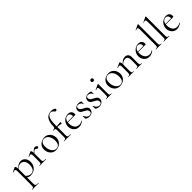

<svg xmlns="http://www.w3.org/2000/svg" viewBox="396 -2491 4532 4532"><g transform="rotate(-45 2662.0 -225.5)"><path d="M32 263Q59 263 72 257.5Q85 252 90 238Q95 224 95 194V-276Q95 -312 87 -327.5Q79 -343 59 -343Q37 -343 6 -329L4 -328Q0 -328 -1.5 -333Q-3 -338 0 -340L111 -393Q113 -394 118 -394Q132 -394 141.5 -370.5Q151 -347 151 -305V194Q151 224 158.5 238Q166 252 186.5 257.5Q207 263 251 263Q253 263 253 269Q253 275 251 275Q217 275 197 274L124 273L69 274Q55 275 32 275Q29 275 29 269Q29 263 32 263ZM125 -30 139 -85Q170 -47 203.5 -27.5Q237 -8 287 -8Q340 -8 374 -54.5Q408 -101 408 -184Q408 -268 371 -314.5Q334 -361 277 -361Q237 -361 204.5 -340Q172 -319 134 -278L126 -286Q177 -344 224 -371.5Q271 -399 319 -399Q360 -399 395 -377Q430 -355 451 -313Q472 -271 472 -215Q472 -140 438 -88.5Q404 -37 354.5 -12Q305 13 257 13Q218 13 189 3.5Q160 -6 125 -30Z M786 -395Q808 -395 828 -383Q848 -371 848 -354Q848 -341 839 -332Q830 -323 815 -323Q806 -323 799.5 -326.5Q793 -330 784 -337Q775 -345 767 -349Q759 -353 748 -353Q733 -353 715 -338Q697 -323 654 -271L650 -282Q703 -348 732 -371.5Q761 -395 786 -395ZM556 -12Q583 -12 596 -17.5Q609 -23 613.5 -37Q618 -51 618 -81V-279Q618 -313 610 -328Q602 -343 583 -343Q567 -343 529 -328H527Q523 -328 521.5 -332.5Q520 -337 524 -339L640 -394Q642 -395 646 -395Q655 -395 665 -372Q675 -349 675 -313V-81Q675 -51 682.5 -37Q690 -23 710 -17.5Q730 -12 772 -12Q776 -12 776 -6Q776 0 772 0Q740 0 721 -1L647 -2L592 -1Q579 0 556 0Q553 0 553 -6Q553 -12 556 -12Z M899 -198Q899 -263 930.5 -308.5Q962 -354 1011.5 -376.5Q1061 -399 1112 -399Q1171 -399 1215 -370Q1259 -341 1282.5 -293.5Q1306 -246 1306 -193Q1306 -131 1277 -84.5Q1248 -38 1199.5 -12.5Q1151 13 1094 13Q1036 13 991.5 -15.5Q947 -44 923 -92.5Q899 -141 899 -198ZM1238 -165Q1238 -227 1217.5 -276Q1197 -325 1161 -352.5Q1125 -380 1079 -380Q1025 -380 995.5 -341Q966 -302 966 -229Q966 -168 986 -117Q1006 -66 1042 -36Q1078 -6 1123 -6Q1178 -6 1208 -45Q1238 -84 1238 -165Z M1374 -12Q1404 -12 1418 -17.5Q1432 -23 1437.5 -37Q1443 -51 1443 -81V-306Q1443 -332 1438 -342.5Q1433 -353 1419 -356.5Q1405 -360 1370 -360Q1367 -360 1367 -366.5Q1367 -373 1370 -373Q1411 -373 1425.5 -382.5Q1440 -392 1441 -418Q1446 -580 1500.5 -653Q1555 -726 1661 -726Q1712 -726 1744.5 -710.5Q1777 -695 1777 -673Q1777 -658 1766.5 -649.5Q1756 -641 1742 -641Q1730 -641 1721.5 -647Q1713 -653 1703 -667Q1687 -688 1669.5 -698.5Q1652 -709 1626 -709Q1568 -709 1534 -642Q1500 -575 1500 -439V-81Q1500 -50 1507 -36Q1514 -22 1534 -17Q1554 -12 1598 -12Q1601 -12 1601 -6Q1601 0 1598 0L1534 -1Q1513 -2 1470 -2L1414 -1Q1400 0 1374 0Q1371 0 1371 -6Q1371 -12 1374 -12ZM1475 -353V-375Q1536 -375 1628 -385Q1631 -385 1633 -378Q1635 -371 1635 -361Q1635 -353 1632 -344.5Q1629 -336 1625 -337Q1561 -353 1475 -353Z M1683 -180Q1683 -239 1711 -288.5Q1739 -338 1787.5 -366.5Q1836 -395 1894 -395Q1950 -395 1980 -365Q2010 -335 2010 -281Q2010 -267 2007.5 -261Q2005 -255 1998 -255H1942L1943 -273Q1943 -323 1921 -349Q1899 -375 1861 -375Q1808 -375 1778.5 -333Q1749 -291 1749 -218Q1749 -131 1790 -77Q1831 -23 1905 -23Q1935 -23 1956.5 -31Q1978 -39 2005 -56H2006Q2009 -56 2011.5 -52.5Q2014 -49 2012 -46Q1944 12 1866 12Q1808 12 1767 -15Q1726 -42 1704.5 -86Q1683 -130 1683 -180ZM1730 -267 1957 -271V-255L1731 -254Z M2246 -226Q2281 -208 2300.5 -195Q2320 -182 2334 -161Q2348 -140 2348 -110Q2348 -59 2310 -24Q2272 11 2207 11Q2154 11 2111 -19Q2105 -23 2105 -31L2103 -109Q2103 -112 2108.5 -112.5Q2114 -113 2115 -110Q2134 -59 2164.5 -33.5Q2195 -8 2235 -8Q2266 -8 2283.5 -22.5Q2301 -37 2301 -66Q2301 -94 2288.5 -113.5Q2276 -133 2258 -144.5Q2240 -156 2209 -172Q2176 -188 2156.5 -201Q2137 -214 2123.5 -235Q2110 -256 2110 -287Q2110 -341 2150.5 -369.5Q2191 -398 2246 -398Q2286 -398 2319 -383Q2325 -381 2326.5 -378.5Q2328 -376 2328 -372Q2328 -352 2327 -341L2326 -299Q2326 -297 2320 -297Q2314 -297 2314 -299Q2314 -331 2280.5 -355Q2247 -379 2210 -379Q2184 -379 2169.5 -365.5Q2155 -352 2155 -325Q2155 -290 2178 -269.5Q2201 -249 2246 -226Z M2578 -226Q2613 -208 2632.5 -195Q2652 -182 2666 -161Q2680 -140 2680 -110Q2680 -59 2642 -24Q2604 11 2539 11Q2486 11 2443 -19Q2437 -23 2437 -31L2435 -109Q2435 -112 2440.5 -112.5Q2446 -113 2447 -110Q2466 -59 2496.5 -33.5Q2527 -8 2567 -8Q2598 -8 2615.5 -22.5Q2633 -37 2633 -66Q2633 -94 2620.5 -113.5Q2608 -133 2590 -144.5Q2572 -156 2541 -172Q2508 -188 2488.5 -201Q2469 -214 2455.5 -235Q2442 -256 2442 -287Q2442 -341 2482.5 -369.5Q2523 -398 2578 -398Q2618 -398 2651 -383Q2657 -381 2658.5 -378.5Q2660 -376 2660 -372Q2660 -352 2659 -341L2658 -299Q2658 -297 2652 -297Q2646 -297 2646 -299Q2646 -331 2612.5 -355Q2579 -379 2542 -379Q2516 -379 2501.5 -365.5Q2487 -352 2487 -325Q2487 -290 2510 -269.5Q2533 -249 2578 -226Z M2778 -12Q2805 -12 2818.5 -17.5Q2832 -23 2837 -37Q2842 -51 2842 -81V-268Q2842 -304 2834.5 -320Q2827 -336 2809 -336Q2791 -336 2764 -322H2763Q2759 -322 2757 -327Q2755 -332 2758 -334L2888 -394L2892 -395Q2894 -395 2897 -392.5Q2900 -390 2900 -387Q2900 -380 2899 -347Q2898 -314 2898 -269V-81Q2898 -51 2903 -37Q2908 -23 2921 -17.5Q2934 -12 2961 -12Q2964 -12 2964 -6Q2964 0 2961 0Q2938 0 2924 -1L2870 -2L2816 -1Q2802 0 2778 0Q2776 0 2776 -6Q2776 -12 2778 -12ZM2818 -554Q2818 -574 2830 -585Q2842 -596 2862 -596Q2882 -596 2893 -585Q2904 -574 2904 -554Q2904 -534 2893 -523Q2882 -512 2862 -512Q2842 -512 2830 -523Q2818 -534 2818 -554Z M3034 -198Q3034 -263 3065.5 -308.5Q3097 -354 3146.5 -376.5Q3196 -399 3247 -399Q3306 -399 3350 -370Q3394 -341 3417.5 -293.5Q3441 -246 3441 -193Q3441 -131 3412 -84.5Q3383 -38 3334.5 -12.5Q3286 13 3229 13Q3171 13 3126.5 -15.5Q3082 -44 3058 -92.5Q3034 -141 3034 -198ZM3373 -165Q3373 -227 3352.5 -276Q3332 -325 3296 -352.5Q3260 -380 3214 -380Q3160 -380 3130.5 -341Q3101 -302 3101 -229Q3101 -168 3121 -117Q3141 -66 3177 -36Q3213 -6 3258 -6Q3313 -6 3343 -45Q3373 -84 3373 -165Z M3791 -12Q3818 -12 3831 -17.5Q3844 -23 3848.5 -37Q3853 -51 3853 -81V-243Q3853 -303 3830.5 -330.5Q3808 -358 3761 -358Q3724 -358 3686.5 -335Q3649 -312 3622 -272L3618 -284Q3662 -343 3705 -371Q3748 -399 3794 -399Q3849 -399 3879.5 -367.5Q3910 -336 3910 -277V-81Q3910 -51 3914.5 -37Q3919 -23 3932 -17.5Q3945 -12 3972 -12Q3975 -12 3975 -6Q3975 0 3972 0Q3949 0 3936 -1L3882 -2L3827 -1Q3814 0 3791 0Q3788 0 3788 -6Q3788 -12 3791 -12ZM3522 -12Q3549 -12 3562 -17.5Q3575 -23 3579.5 -37Q3584 -51 3584 -81V-279Q3584 -313 3576 -328Q3568 -343 3549 -343Q3533 -343 3495 -328H3493Q3489 -328 3487.5 -332.5Q3486 -337 3490 -339L3606 -394Q3608 -395 3612 -395Q3621 -395 3631 -372Q3641 -349 3641 -313V-81Q3641 -51 3645.5 -37Q3650 -23 3663 -17.5Q3676 -12 3703 -12Q3706 -12 3706 -6Q3706 0 3703 0Q3680 0 3667 -1L3613 -2L3558 -1Q3545 0 3522 0Q3519 0 3519 -6Q3519 -12 3522 -12Z M4030 -180Q4030 -239 4058 -288.5Q4086 -338 4134.5 -366.5Q4183 -395 4241 -395Q4297 -395 4327 -365Q4357 -335 4357 -281Q4357 -267 4354.5 -261Q4352 -255 4345 -255H4289L4290 -273Q4290 -323 4268 -349Q4246 -375 4208 -375Q4155 -375 4125.5 -333Q4096 -291 4096 -218Q4096 -131 4137 -77Q4178 -23 4252 -23Q4282 -23 4303.5 -31Q4325 -39 4352 -56H4353Q4356 -56 4358.5 -52.5Q4361 -49 4359 -46Q4291 12 4213 12Q4155 12 4114 -15Q4073 -42 4051.5 -86Q4030 -130 4030 -180ZM4077 -267 4304 -271V-255L4078 -254Z M4442 -12Q4469 -12 4482 -17.5Q4495 -23 4500 -37.5Q4505 -52 4505 -81V-598Q4505 -634 4498 -650Q4491 -666 4473 -666Q4458 -666 4427 -652H4425Q4422 -652 4420.5 -657Q4419 -662 4422 -663L4550 -724Q4552 -725 4555 -725Q4558 -725 4561 -722.5Q4564 -720 4564 -717V-81Q4564 -52 4568.5 -38Q4573 -24 4586 -18Q4599 -12 4626 -12Q4629 -12 4629 -6Q4629 0 4626 0Q4604 0 4590 -1L4534 -2L4480 -1Q4466 0 4442 0Q4439 0 4439 -6Q4439 -12 4442 -12Z M4700 -12Q4727 -12 4740 -17.5Q4753 -23 4758 -37.5Q4763 -52 4763 -81V-598Q4763 -634 4756 -650Q4749 -666 4731 -666Q4716 -666 4685 -652H4683Q4680 -652 4678.5 -657Q4677 -662 4680 -663L4808 -724Q4810 -725 4813 -725Q4816 -725 4819 -722.5Q4822 -720 4822 -717V-81Q4822 -52 4826.5 -38Q4831 -24 4844 -18Q4857 -12 4884 -12Q4887 -12 4887 -6Q4887 0 4884 0Q4862 0 4848 -1L4792 -2L4738 -1Q4724 0 4700 0Q4697 0 4697 -6Q4697 -12 4700 -12Z M4954 -180Q4954 -239 4982 -288.5Q5010 -338 5058.5 -366.5Q5107 -395 5165 -395Q5221 -395 5251 -365Q5281 -335 5281 -281Q5281 -267 5278.5 -261Q5276 -255 5269 -255H5213L5214 -273Q5214 -323 5192 -349Q5170 -375 5132 -375Q5079 -375 5049.5 -333Q5020 -291 5020 -218Q5020 -131 5061 -77Q5102 -23 5176 -23Q5206 -23 5227.5 -31Q5249 -39 5276 -56H5277Q5280 -56 5282.5 -52.5Q5285 -49 5283 -46Q5215 12 5137 12Q5079 12 5038 -15Q4997 -42 4975.5 -86Q4954 -130 4954 -180ZM5001 -267 5228 -271V-255L5002 -254Z"/></g></svg>

Font: Cormorant Infant
Style: Regular
Weight: 400
Designer: Christian Thalmann (Catharsis Fonts)
Foundry: Catharsis Fonts
Version: Version 4.000